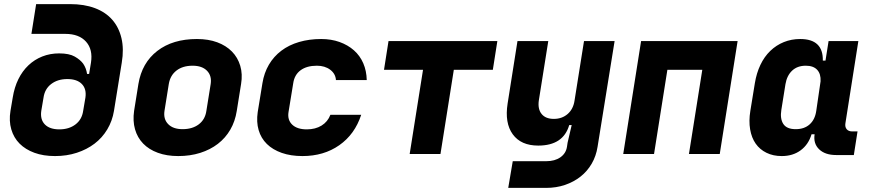

<svg xmlns="http://www.w3.org/2000/svg" viewBox="-20 -750 4240 935"><path d="M181 -210Q175 -168 198.5 -144Q222 -120 269 -120Q316 -120 347.5 -144Q379 -168 385 -210L396 -275Q402 -317 378.5 -341Q355 -365 308 -365Q261 -365 229.5 -341Q198 -317 192 -275ZM156 -730H321Q390 -730 442 -710.5Q494 -691 526.5 -654Q559 -617 571.5 -564Q584 -511 573 -445L535 -210Q527 -161 502.5 -120Q478 -79 440.5 -50.5Q403 -22 354 -6Q305 10 248 10Q191 10 147.5 -6Q104 -22 75.5 -50.5Q47 -79 35 -120Q23 -161 31 -210L42 -275Q50 -325 69.5 -364.5Q89 -404 118.5 -432Q148 -460 186 -475Q224 -490 268 -490Q317 -490 344 -474.5Q371 -459 385 -440Q400 -418 404 -390H414L423 -445Q433 -509 399 -547Q365 -585 298 -585H133Z M781 -210Q775 -170 799 -145.5Q823 -121 869 -121Q917 -121 948 -144.5Q979 -168 985 -210L1006 -341Q1012 -381 988 -405.5Q964 -430 918 -430Q870 -430 839.5 -406.5Q809 -383 802 -341ZM654 -341Q671 -444 746 -502Q821 -560 939 -560Q995 -560 1038 -544Q1081 -528 1109.5 -499Q1138 -470 1150 -429.5Q1162 -389 1154 -341L1133 -210Q1125 -159 1101.5 -118.5Q1078 -78 1041 -49.5Q1004 -21 955 -5.5Q906 10 848 10Q792 10 748.5 -6Q705 -22 677 -51Q649 -80 637.5 -120.5Q626 -161 633 -210Z M1453 10Q1396 10 1352 -5.5Q1308 -21 1279.5 -49Q1251 -77 1239.5 -116.5Q1228 -156 1235 -204L1258 -345Q1266 -395 1289.5 -435Q1313 -475 1350 -503Q1387 -531 1436.5 -545.5Q1486 -560 1544 -560Q1593 -560 1633.5 -545.5Q1674 -531 1703.5 -505Q1733 -479 1749 -442Q1765 -405 1766 -360H1616Q1614 -391 1588 -410.5Q1562 -430 1523 -430Q1474 -430 1444 -408Q1414 -386 1408 -345L1385 -204Q1379 -166 1403 -143Q1427 -120 1474 -120Q1516 -120 1546 -138.5Q1576 -157 1589 -191H1739Q1708 -96 1632.5 -43Q1557 10 1453 10Z M1850 -410 1872 -550H2402L2380 -410H2190L2125 0H1975L2040 -410Z M2452 -246 2500 -550H2650L2604 -261Q2598 -219 2617.5 -195Q2637 -171 2677 -171Q2717 -171 2744.5 -195Q2772 -219 2778 -261L2824 -550H2973L2890 -35Q2883 10 2861.5 47Q2840 84 2807 110Q2774 136 2731.5 150.5Q2689 165 2639 165H2455L2477 35H2640Q2682 35 2709 16Q2736 -3 2741 -35L2744 -55L2764 -141H2752Q2723 -41 2601 -41Q2517 -41 2477 -96Q2437 -151 2452 -246Z M3102 -550H3572L3485 0H3335L3400 -410H3230L3165 0H3015Z M3634 -210 3656 -345Q3664 -394 3683 -434Q3702 -474 3731 -502Q3760 -530 3797 -545Q3834 -560 3877 -560Q3989 -560 3987 -455H4000L4015 -550H4160L4097 -150Q4094 -132 4103 -121Q4112 -110 4130 -110H4156L4138 5H4052Q3998 5 3969 -23Q3940 -51 3947 -96H3932Q3917 -46 3879 -18Q3841 10 3787 10Q3745 10 3712.5 -6Q3680 -22 3660 -50.5Q3640 -79 3633 -120Q3626 -161 3634 -210ZM3855 -121Q3897 -121 3923 -144.5Q3949 -168 3955 -210L3976 -354Q3978 -390 3959.5 -410Q3941 -430 3904 -430Q3863 -430 3837.5 -406Q3812 -382 3805 -340L3785 -215Q3778 -172 3794.5 -146.5Q3811 -121 3855 -121Z"/></svg>

Font: JetBrains Mono ExtraBold
Style: Italic
Weight: 800
Designer: Philipp Nurullin, Konstantin Bulenkov
Foundry: JetBrains
Version: Version 1.000; ttfautohint (v1.8.3)